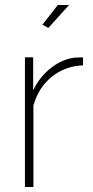

<svg xmlns="http://www.w3.org/2000/svg" viewBox="-20 -750 373 770"><path d="M257 -730 174 -638 150 -651 212 -730ZM313 -520V-488Q241 -485 188 -442.5Q135 -400 114 -327V0H80V-520H113V-388Q140 -443 185 -478Q230 -513 281 -519Q288 -519 299 -519.5Q310 -520 313 -520Z"/></svg>

Font: Raleway
Style: ExtraLight
Weight: 200
Designer: Matt McInerney, Pablo Impallari, Rodrigo Fuenzalida
Foundry: Matt McInerney, Pablo Impallari, Rodrigo Fuenzalida
Version: Version 2.001